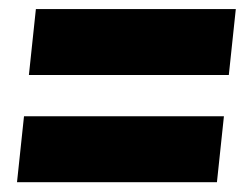

<svg xmlns="http://www.w3.org/2000/svg" viewBox="-20 -464 540 412"><path d="M42 -303 57 -444.5H486L471 -303ZM16.5 -73 31.5 -214.5H460.5L445.5 -73Z"/></svg>

Font: Karla ExtraBold
Style: Italic
Weight: 800
Italic angle: -8°
Designer: Jonathan Pinhorn
Version: Version 2.004;gftools[0.9.33]